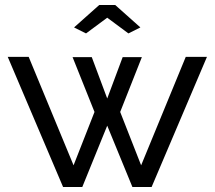

<svg xmlns="http://www.w3.org/2000/svg" viewBox="-20 -750 861 770"><path d="M725 -522H810L588 0H511L410 -246L310 0H233L11 -522H95L275 -87L359 -301L271 -521H348L410 -355L472 -521H549L462 -301L546 -87ZM277 -640 378 -730H442L543 -640L495 -616L410 -679L325 -616Z"/></svg>

Font: Raleway Medium
Style: Regular
Weight: 500
Designer: Matt McInerney, Pablo Impallari, Rodrigo Fuenzalida
Foundry: Matt McInerney, Pablo Impallari, Rodrigo Fuenzalida
Version: Version 4.026